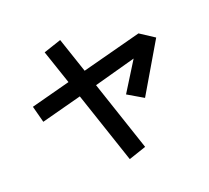

<svg xmlns="http://www.w3.org/2000/svg" viewBox="-137 -956 1273 1169"><g transform="rotate(-20 500.0 -371.0)"><path d="M248 -746.1 362.3 -784.2 438.5 -557.6 824.2 -659.2 917 -598.6 727.5 -276.4 626 -335.9 744.1 -525.4 473.6 -451.2 626 3.9 512.7 42 357.4 -420.9 95.7 -351.6 67.4 -459 322.3 -526.4Z"/></g></svg>

Font: Gothic A1
Style: Bold
Weight: 700
Version: Version 2.50